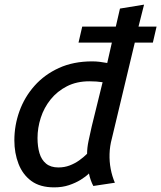

<svg xmlns="http://www.w3.org/2000/svg" viewBox="-20 -796 696 829"><path d="M214 13Q153 13 115.5 -14.5Q78 -42 60 -88.5Q42 -135 42 -190Q42 -255 64 -316Q86 -377 129 -425.5Q172 -474 234.5 -502.5Q297 -531 378 -531Q395 -531 411 -529Q427 -527 443 -524L463 -612H319L335 -681H480L498 -759L602 -776L578 -681H656L640 -612H562L463 -198Q454 -165 453 -131.5Q452 -98 458 -66.5Q464 -35 476 -7L383 7Q377 -4 372 -18Q367 -32 364 -47Q350 -33 328 -19.5Q306 -6 277.5 3.5Q249 13 214 13ZM232 -73Q258 -73 280.5 -81.5Q303 -90 322 -103.5Q341 -117 356 -132Q356 -158 362.5 -188.5Q369 -219 376 -250L423 -441Q409 -443 396 -444Q383 -445 366 -445Q311 -445 269 -423.5Q227 -402 198.5 -366.5Q170 -331 156 -287.5Q142 -244 142 -200Q142 -163 150.5 -134.5Q159 -106 179 -89.5Q199 -73 232 -73Z"/></svg>

Font: Ubuntu Sans Medium
Style: Italic
Weight: 500
Italic angle: -13.5°
Designer: Dalton Maag Ltd
Foundry: Dalton Maag Ltd
Version: Version 1.006